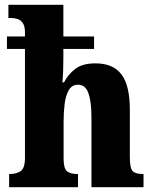

<svg xmlns="http://www.w3.org/2000/svg" viewBox="-20 -780 640 800"><path d="M18 0V-55H22Q48 -55 66 -67Q84 -79 84 -123V-576H9V-628H84V-645Q84 -671 75 -684Q66 -697 52.5 -701Q39 -705 27 -705H15V-760H244V-628H372V-576H244V-534Q244 -508 243 -482Q242 -456 240 -437H247Q263 -469 293 -492.5Q323 -516 378 -516Q451 -516 486 -470Q521 -424 521 -323V-125Q521 -79 533 -67Q545 -55 575 -55H578V0H361V-292Q361 -356 348.5 -391.5Q336 -427 305 -427Q280 -427 267 -405Q254 -383 249.5 -348Q245 -313 245 -273V-120Q245 -78 259 -66.5Q273 -55 302 -55H305V0Z"/></svg>

Font: Noto Serif Armenian Condensed ExtraBold
Style: Regular
Weight: 800
Width: 3
Designer: Monotype Design Team
Foundry: Monotype Imaging Inc.
Version: Version 2.008; ttfautohint (v1.8.4.7-5d5b)